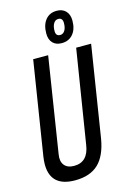

<svg xmlns="http://www.w3.org/2000/svg" viewBox="-138 -991 714 1066"><g transform="rotate(-15 219.0 -458.0)"><path d="M157 10Q16 10 16 -119Q16 -131 17 -140.5Q18 -150 20 -165L105 -700H191L105 -154Q98 -114 116 -91.5Q134 -69 172 -69Q252 -69 266 -164L352 -700H438L355 -177Q339 -81 291 -35.5Q243 10 157 10ZM282 -745Q249 -745 230.5 -764.5Q212 -784 212 -819Q212 -868 235.5 -897Q259 -926 300 -926Q333 -926 352 -906Q371 -886 371 -851Q371 -802 347 -773.5Q323 -745 282 -745ZM285 -791Q302 -791 312 -807Q322 -823 322 -850Q322 -880 297 -880Q280 -880 270 -864Q260 -848 260 -820Q260 -791 285 -791Z"/></g></svg>

Font: Georama Condensed Medium
Style: Italic
Weight: 500
Width: 3
Italic angle: -9°
Designer: Jean-Baptiste Levee
Foundry: Production Type
Version: Version 1.000